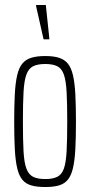

<svg xmlns="http://www.w3.org/2000/svg" viewBox="-20 -743 362 771"><path d="M162 8Q128 8 105.5 1.5Q83 -5 69.5 -21.5Q56 -38 49 -68Q42 -98 39.5 -143.5Q37 -189 37 -254Q37 -319 39.5 -365Q42 -411 49 -441Q56 -471 69.5 -487.5Q83 -504 105.5 -511Q128 -518 162 -518Q195 -518 217 -511Q239 -504 252.5 -487.5Q266 -471 273 -441Q280 -411 282.5 -365Q285 -319 285 -254Q285 -189 282.5 -143.5Q280 -98 273 -68Q266 -38 252.5 -21.5Q239 -5 217 1.5Q195 8 162 8ZM162 -24Q192 -24 210 -33Q228 -42 236.5 -66Q245 -90 247.5 -135.5Q250 -181 250 -254Q250 -327 247.5 -373Q245 -419 236.5 -443.5Q228 -468 210 -477Q192 -486 162 -486Q131 -486 113 -477Q95 -468 86 -443.5Q77 -419 74.5 -373Q72 -327 72 -254Q72 -181 74.5 -135.5Q77 -90 86 -66Q95 -42 113 -33Q131 -24 162 -24ZM155 -585 125 -718V-723H164L178 -590V-585Z"/></svg>

Font: Saira UltraCondensed Thin
Style: Regular
Weight: 250
Width: 1
Designer: Hector Gatti with collaboration of the Omnibus-Type team
Foundry: Omnibus-Type
Version: Version 1.101